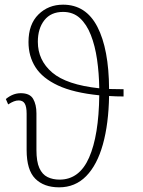

<svg xmlns="http://www.w3.org/2000/svg" viewBox="-20 -792 611 822"><path d="M233 10Q168 10 131 -27Q94 -64 94 -150V-305Q94 -335 86 -348.5Q78 -362 60 -362Q50 -362 39.5 -358Q29 -354 15 -345L5 -368Q35 -393 69 -393Q108 -393 122 -368.5Q136 -344 136 -307V-150Q136 -100 148.5 -72.5Q161 -45 183.5 -34Q206 -23 235 -23Q320 -23 361.5 -117.5Q403 -212 405 -384Q295 -395 228.5 -426Q162 -457 132 -504Q102 -551 102 -612Q102 -688 144.5 -730Q187 -772 250 -772Q348 -772 397 -677Q446 -582 447 -411Q477 -410 509 -410V-379Q477 -379 447 -381Q445 -262 420.5 -174Q396 -86 349 -38Q302 10 233 10ZM142 -613Q142 -534 203.5 -481.5Q265 -429 405 -414Q404 -479 395.5 -537.5Q387 -596 369 -642Q351 -688 322 -714.5Q293 -741 250 -741Q198 -741 170 -705.5Q142 -670 142 -613Z"/></svg>

Font: Noto Serif SemiCondensed ExtraLight
Style: Regular
Weight: 200
Width: 4
Designer: Monotype Design Team
Foundry: Monotype Imaging Inc.
Version: Version 2.014